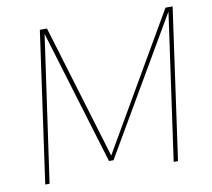

<svg xmlns="http://www.w3.org/2000/svg" viewBox="-78 -785 962 873"><g transform="rotate(-10 403.5 -348.5)"><path d="M62 0 160 -697H193L382 -72H377L740 -697H773L675 0H655L750 -675H749L387 -55H366L178 -675L82 0Z"/></g></svg>

Font: Hanken Grotesk Thin
Style: Italic
Weight: 250
Italic angle: -8°
Designer: Alfredo Marco Pradil
Foundry: Hanken Design Co.
Version: Version 3.013